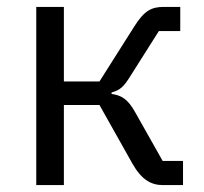

<svg xmlns="http://www.w3.org/2000/svg" viewBox="-20 -536 590 556"><path d="M85 -516V0H165V-232H268L363 -63C390 -15 418 0 452 0H510V-70H451L372 -210C350 -250 331 -260 303 -264V-268C329 -276 338 -284 359 -318L440 -446H502V-516H455C419 -516 398 -506 368 -458L268 -300H165V-516Z"/></svg>

Font: Braiins Sans
Style: Regular
Weight: 400
Designer: Mike Abbink, Paul van der Laan, Pieter van Rosmalen, Jiri Chlebus, Lubos Buracinsky
Foundry: Bold Monday, Sudetype
Version: Version 1.000;hotconv 1.0.109;makeotfexe 2.5.65596